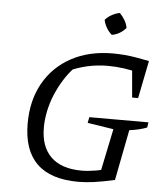

<svg xmlns="http://www.w3.org/2000/svg" viewBox="-59 -929 858 990"><g transform="rotate(5 370.0 -434.0)"><path d="M383 9Q240 9 168.5 -60.5Q97 -130 97 -268Q97 -388 147.5 -477.5Q198 -567 289.5 -616.5Q381 -666 504 -666Q531 -666 562 -663.5Q593 -661 626 -655.5Q659 -650 692 -643L654 -576Q611 -588 568 -594Q525 -600 483 -600Q428 -600 376 -588Q324 -576 274 -553L312 -574Q283 -544 259 -505.5Q235 -467 217.5 -425Q200 -383 191 -339Q182 -295 182 -254Q182 -155 236.5 -102.5Q291 -50 395 -50Q462 -50 560 -78L571 -17Q508 -3 464.5 3Q421 9 383 9ZM486 -17 540 -277 405 -298 411 -328H717L713 -301Q696 -294 673.5 -288.5Q651 -283 622 -279L571 -17ZM622 -448 605 -643H692L653 -448ZM521 -877Q536 -862 547.5 -842.5Q559 -823 562 -803Q549 -787 529.5 -775.5Q510 -764 489 -761Q473 -775 461.5 -794.5Q450 -814 446 -835Q460 -851 480 -862Q500 -873 521 -877Z"/></g></svg>

Font: Piazzolla Thin
Style: Italic
Weight: 400
Italic angle: -11.3°
Version: Version 2.005